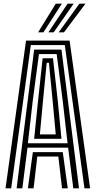

<svg xmlns="http://www.w3.org/2000/svg" viewBox="-20 -1020 518 1040"><path d="M10 0 121 -800H357L468 0H437.5L331 -775.8H147L40.5 0ZM70 0 165 -751.2H313L408 0H377L349 -220H129L101 0ZM131 -244H346L319.5 -475.2L287 -727H191L157.5 -475.2ZM165 -268 186.2 -475.2 211 -704.5H267L292.8 -475.2L313 -268ZM196 -292H282L265 -475.2L245 -680H233L213 -475.2ZM131 0 158 -196H320L347 0H316L296 -172H182L162 0ZM186.5 -845 282 -1000H315L215.2 -845ZM297.8 -845 410 -1000H443L326.5 -845ZM242.2 -845 346 -1000H379L270.8 -845Z"/></svg>

Font: Big Shoulders Inline Display Black
Style: Regular
Weight: 900
Designer: Patric King
Foundry: XO Type Co
Version: Version 1.000